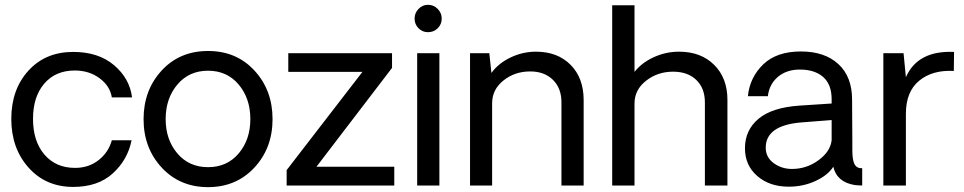

<svg xmlns="http://www.w3.org/2000/svg" viewBox="-20 -771 4007 798"><path d="M284.2 5.9Q170.4 5.9 98.6 -74.5Q26.9 -154.8 26.9 -276.9Q26.9 -398.9 97.9 -477.1Q168.9 -555.2 284.2 -555.2Q389.2 -555.2 454.1 -500Q519 -444.8 528.8 -366.2H444.8Q437 -414.1 393.6 -446Q350.1 -478 291 -478Q210.9 -478 164.1 -423.6Q117.2 -369.1 117.2 -276.9Q117.2 -184.1 164.6 -128.7Q211.9 -73.2 292 -73.2Q349.1 -73.2 390.1 -105.7Q431.2 -138.2 444.8 -188H526.9Q510.7 -106.9 449 -50.5Q387.2 5.9 284.2 5.9Z M1037.4 -74.5Q961.9 6.8 844.7 6.8Q727.5 6.8 652.1 -74.5Q576.7 -155.8 576.7 -275.9Q576.7 -396 651.6 -477.5Q726.6 -559.1 844.7 -559.1Q962.9 -559.1 1037.8 -477.5Q1112.8 -396 1112.8 -275.9Q1112.8 -155.8 1037.4 -74.5ZM1020.5 -275.9Q1020.5 -361.8 972.2 -419.4Q923.8 -477.1 844.7 -477.1Q765.6 -477.1 717 -419.4Q668.5 -361.8 668.5 -275.9Q668.5 -190.9 717 -133.5Q765.6 -76.2 844.7 -76.2Q923.8 -76.2 972.2 -133.5Q1020.5 -190.9 1020.5 -275.9Z M1171.4 -64 1486.3 -472.2H1178.2V-549.8H1609.4V-488.8L1295.4 -78.1H1618.7V0H1171.4Z M1758.8 -637.2Q1735.8 -637.2 1719.5 -653.6Q1703.1 -669.9 1703.1 -693.8Q1703.1 -716.8 1719.5 -733.9Q1735.8 -751 1758.8 -751Q1782.7 -751 1799.3 -733.9Q1815.9 -716.8 1815.9 -693.8Q1815.9 -669.9 1799.3 -653.6Q1782.7 -637.2 1758.8 -637.2ZM1713.9 -549.8H1806.2V0H1713.9Z M2207.5 -556.2Q2297.4 -556.2 2351.6 -501.5Q2405.8 -446.8 2405.8 -355V0H2313.5V-346.2Q2313.5 -404.3 2278.1 -439.2Q2242.7 -474.1 2183.6 -474.1Q2119.6 -474.1 2072.5 -436.5Q2025.4 -398.9 2025.4 -341.8V0H1933.6V-549.8H2013.7L2022.5 -467.8Q2051.3 -507.8 2101.8 -532Q2152.3 -556.2 2207.5 -556.2Z M2802.2 -556.2Q2893.1 -556.2 2948.2 -501.5Q3003.4 -446.8 3003.4 -356V0H2909.7V-345.2Q2909.7 -404.3 2874 -438.7Q2838.4 -473.1 2777.3 -473.1Q2713.4 -473.1 2665.3 -435.5Q2617.2 -397.9 2617.2 -340.8V0H2524.4V-749H2617.2V-472.2Q2647 -510.3 2697 -533.2Q2747.1 -556.2 2802.2 -556.2Z M3258.3 4.9Q3178.2 4.9 3127.2 -39.6Q3076.2 -84 3076.2 -154.8Q3076.2 -230 3132.3 -277.1Q3188.5 -324.2 3302.2 -332L3436.5 -340.8V-358.9Q3436.5 -419.9 3401.4 -450.9Q3366.2 -481.9 3304.2 -481.9Q3249 -481.9 3213.1 -451.4Q3177.2 -420.9 3171.4 -371.1H3088.4Q3096.2 -449.2 3151.9 -503.2Q3207.5 -557.1 3308.6 -557.1Q3407.7 -557.1 3464.6 -504.6Q3521.5 -452.1 3521.5 -356.9Q3521.5 -316.9 3522 -268.1Q3522.5 -219.2 3522.5 -185.1Q3522.5 -150.9 3522.5 -147Q3522.5 -105 3532 -87.9Q3541.5 -70.8 3563.5 -71.8V0Q3552.2 0 3532.2 -2Q3458 -14.2 3443.4 -78.1Q3421.4 -43 3369.9 -19Q3318.4 4.9 3258.3 4.9ZM3271.5 -68.8Q3332.5 -68.8 3381.8 -105Q3431.2 -141.1 3436.5 -188V-272L3310.5 -262.2Q3162.6 -250 3162.6 -157.2Q3162.6 -117.2 3195.6 -93Q3228.5 -68.8 3271.5 -68.8Z M3945.3 -555.2 3944.3 -476.1Q3855.5 -481 3800.3 -435.5Q3745.1 -390.1 3745.1 -297.9V0H3651.4V-549.8H3735.4L3745.1 -450.2Q3794.4 -562 3945.3 -555.2Z"/></svg>

Font: ø
Style: ø
Weight: 400
Designer: Samuel Oakes
Foundry: Samuel Oakes
Version: Version 1.000;PS 001.000;hotconv 1.0.88;makeotf.lib2.5.64775